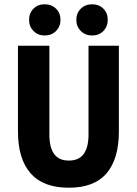

<svg xmlns="http://www.w3.org/2000/svg" viewBox="-20 -866 640 898"><path d="M302 12Q182 12 123 -55.5Q64 -123 64 -251V-652H211V-236Q211 -177 233 -146Q255 -115 302 -115Q349 -115 371.5 -146Q394 -177 394 -236V-652H536V-251Q536 -123 478.5 -55.5Q421 12 302 12ZM189 -700Q157 -700 136.5 -721Q116 -742 116 -773Q116 -805 136.5 -825.5Q157 -846 189 -846Q221 -846 242 -825.5Q263 -805 263 -773Q263 -742 242 -721Q221 -700 189 -700ZM411 -700Q379 -700 358 -721Q337 -742 337 -773Q337 -805 358 -825.5Q379 -846 411 -846Q443 -846 463.5 -825.5Q484 -805 484 -773Q484 -742 463.5 -721Q443 -700 411 -700Z"/></svg>

Font: Source Code Pro
Style: Bold
Weight: 700
Monospace: yes
Designer: Paul D. Hunt, Teo Tuominen
Foundry: Adobe Systems Incorporated
Version: Version 2.030;PS 1.000;hotconv 16.6.51;makeotf.lib2.5.65220